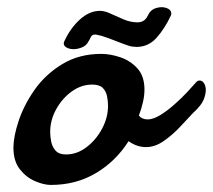

<svg xmlns="http://www.w3.org/2000/svg" viewBox="-20 -506 597 538"><path d="M122.6 12.2Q103 12.2 78.4 1.7Q53.7 -8.8 35.6 -31.7Q17.6 -54.7 17.6 -92.3Q17.6 -122.6 32 -166.5Q46.4 -210.4 76.2 -253.4Q106.4 -296.9 153.8 -325.9Q201.2 -355 263.7 -355Q288.6 -355 316.7 -345.7Q344.7 -336.4 364.7 -314.7Q384.8 -293 384.8 -254.9Q384.8 -223.6 369.1 -182.1Q377.9 -171.4 394 -171.4Q409.2 -171.4 429.2 -183.6Q449.2 -195.8 468.8 -213.4Q488.8 -231 505.1 -248.5Q521.5 -266.1 530.8 -276.9Q534.2 -280.3 539.1 -280.3Q549.8 -280.3 554.7 -266.6Q559.6 -252.9 552.7 -232.2Q545.9 -211.4 521 -189.5Q506.3 -173.8 485.1 -151.1Q463.9 -128.4 439.2 -111.1Q414.6 -93.8 389.2 -93.8Q363.3 -93.8 340.3 -110.4Q304.2 -53.7 248.5 -20.8Q192.9 12.2 122.6 12.2ZM165 -73.2Q195.8 -73.2 222.7 -93.8Q249.5 -114.3 266.1 -145.5Q282.7 -176.8 282.7 -209.5Q282.7 -222.2 280 -236.1Q277.3 -250 268.1 -259.5Q258.8 -269 238.3 -269Q208 -269 181.2 -249.8Q154.3 -230.5 137.5 -200Q120.6 -169.4 120.6 -136.2Q120.6 -124 123.5 -109.1Q126.5 -94.2 136 -83.7Q145.5 -73.2 165 -73.2ZM186.5 -368.2Q175.3 -368.2 167 -372.6Q158.7 -377 158.7 -384.3Q158.7 -387.2 159.7 -389.2Q176.8 -426.8 203.6 -451.2Q230.5 -475.6 260.3 -475.6Q273.4 -475.6 290.5 -467.5Q307.6 -459.5 326.9 -451.4Q346.2 -443.4 365.2 -443.4Q385.3 -443.4 394 -461.9Q401.4 -478.5 417.2 -483.4Q433.1 -488.3 446.5 -483.6Q460 -479 460 -467.3V-466.3Q460 -465.3 459.5 -464.8Q459.5 -464.8 458.5 -461.9Q441.9 -426.3 418.9 -400.4Q396 -374.5 362.3 -374.5Q358.4 -374.5 350.6 -375.5Q342.8 -376.5 324.5 -383.5Q306.2 -390.6 285.6 -398.4Q265.1 -406.2 250.5 -408.7L248.5 -409.2H246.6Q237.8 -409.2 234.6 -402.3Q231.4 -395.5 227.5 -389.2Q221.7 -377.9 209.2 -373Q196.8 -368.2 186.5 -368.2Z"/></svg>

Font: Damion
Style: Regular
Weight: 400
Designer: Vernon Adams
Foundry: Vernon Adams
Version: Version 1.100; ttfautohint (v1.8.4.7-5d5b)